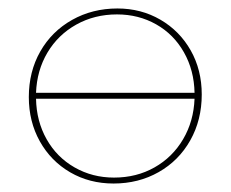

<svg xmlns="http://www.w3.org/2000/svg" viewBox="-20 -430 544 453"><path d="M456 -207Q456 -147 429 -99Q402 -51 354.5 -24Q307 3 248 3Q191 3 145.5 -23.5Q100 -50 74 -96.5Q48 -143 48 -201Q48 -261 75 -308.5Q102 -356 150 -383Q198 -410 257 -410Q313 -410 358.5 -383.5Q404 -357 430 -311Q456 -265 456 -207ZM65 -211H439Q438 -264 414 -306.5Q390 -349 348.5 -372.5Q307 -396 256 -396Q203 -396 160 -372Q117 -348 92 -306Q67 -264 65 -211ZM439 -197H65Q66 -144 90 -101.5Q114 -59 156 -35Q198 -11 249 -11Q302 -11 344.5 -35Q387 -59 412 -101.5Q437 -144 439 -197Z"/></svg>

Font: Ysabeau Thin
Style: Regular
Weight: 200
Designer: Christian Thalmann (Catharsis Fonts)
Version: Version 0.003